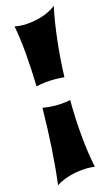

<svg xmlns="http://www.w3.org/2000/svg" viewBox="-146 -920 614 1081"><g transform="rotate(-15 161.0 -380.0)"><path d="M242 -467C247 -611 263 -753 288 -871C237 -829 156 -811 94 -811C76 -811 59 -813 45 -816C64 -717 74 -591 77 -458C116 -468 155 -470 185 -470C219 -470 242 -467 242 -467ZM78 -333C76 -171 66 -11 50 111C100 77 177 61 235 61C250 61 265 62 277 64C253 -50 241 -190 240 -335C240 -335 206 -326 155 -326C133 -326 106 -328 78 -333Z"/></g></svg>

Font: Shojumaru
Style: Regular
Weight: 400
Designer: Astigmatic (AOETI)
Foundry: Astigmatic (AOETI)
Version: Version 1.000